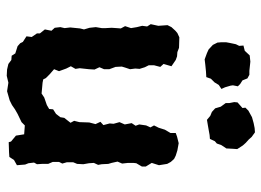

<svg xmlns="http://www.w3.org/2000/svg" viewBox="-126 -654 795 584"><g transform="rotate(90 272.0 -362.5)"><path d="M211 15 192 14 175 10 163 1 150 0 143 -11 121 -18 112 -26 108 -34 91 -45 93 -61 82 -77V-86L70 -101L74 -121L65 -131L63 -148L66 -161L64 -178L67 -208L70 -220L65 -237L63 -256L66 -274V-286L65 -304L66 -319L67 -332L60 -345L66 -363L63 -381L59 -397L61 -412L54 -423L59 -446L57 -474L63 -486L74 -498L81 -504L94 -510L126 -509L139 -504L152 -503L163 -499L182 -486L175 -462L184 -452L179 -433V-417L185 -405L190 -389L189 -376L191 -360L186 -345L183 -335L184 -316L191 -297V-281L185 -267L192 -252L191 -235L188 -207L190 -194L182 -180L189 -166L197 -144L191 -129L207 -115L218 -104L222 -96L232 -94L265 -91L277 -99L300 -107L312 -114L313 -126L327 -135L337 -148L339 -160L354 -179L348 -190L352 -206L353 -236L358 -255L351 -270L361 -279L356 -298L357 -310L352 -328L359 -344L355 -365L363 -377L359 -388L362 -409L368 -422L362 -433L369 -447L375 -466L385 -483V-499L396 -503L416 -508L438 -504L454 -499L464 -494L473 -484L479 -473L483 -448L476 -426L487 -408V-396L477 -379L476 -370V-354L478 -336L472 -322L476 -304L479 -294L480 -274L482 -263L476 -250L477 -235L480 -218L479 -199L474 -187V-168L478 -154L473 -144V-125L479 -111V-92L480 -77L475 -68L477 -51L481 -41L483 -16L467 -7L458 7L444 8L413 9L411 2L393 -13L389 -38L362 -40L352 -30L327 -18L313 -10L300 -1L286 6L272 10L258 14L232 10ZM345 -594 333 -604 321 -609 310 -619 305 -636 294 -651V-662L291 -677L292 -687L309 -702L308 -711L317 -720L337 -731L355 -736L370 -739L383 -740L397 -730L405 -721L415 -712L423 -703L434 -686L433 -672L432 -653L422 -638L417 -624L410 -618L403 -603L391 -602L380 -600L363 -597ZM161 -587 142 -594 131 -599 117 -612 110 -626 109 -638V-652L111 -663L115 -682L120 -692L119 -705L135 -709L149 -724L168 -726L196 -723H208L219 -717L225 -702L236 -695L243 -688L240 -673L241 -666L246 -649L251 -638L239 -630L231 -617L220 -606L215 -592L198 -591L178 -589Z"/></g></svg>

Font: Winky Rough Medium
Style: Regular
Weight: 500
Designer: Simon Atzbach
Foundry: typofactur
Version: Version 1.206; ttfautohint (v1.8.4.7-5d5b)